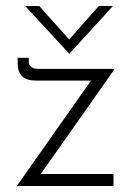

<svg xmlns="http://www.w3.org/2000/svg" viewBox="-20 -621 444 641"><path d="M116 -40H359V0H36L284 -352H99Q39 -352 39 -409V-428H76V-416Q76 -391 110 -391H363ZM357 -601 212 -442H211L64 -601H111L211 -489L310 -601Z"/></svg>

Font: Josefin Sans Light
Style: Regular
Weight: 300
Designer: Santiago Orozco
Foundry: Typemade
Version: Version 2.000